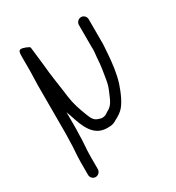

<svg xmlns="http://www.w3.org/2000/svg" viewBox="-163 -607 788 862"><g transform="rotate(-30 231.0 -176.0)"><path d="M55 64V131C55 145 66 157 80 157C94 157 106 145 106 131V64C106 24 111 -3 111 -45C112 -64 112 -82 112 -100V-161L122 -132C142 -71 166 -1 247 -8C257 -8 267 -10 276 -15C293 -24 308 -32 323 -45C348 -68 368 -116 381 -155C394 -197 401 -250 404 -299C405 -321 408 -339 407 -361V-472C407 -486 396 -498 382 -498C368 -498 356 -486 356 -472V-359C358 -338 354 -323 353 -304C351 -266 346 -237 340 -202C335 -171 331 -162 319 -134C307 -105 298 -84 271 -71C264 -67 258 -60 246 -59C235 -57 229 -60 220 -63C198 -69 191 -89 183 -109C169 -146 158 -176 152 -219C145 -277 134 -337 129 -398C126 -430 121 -464 118 -493C115 -498 89 -509 77 -509C64 -509 63 -496 63 -474V-402C63 -373 61 -358 61 -330V-100C61 -82 61 -64 60 -46C60 -4 55 26 55 64ZM356 -359ZM271 -71Z"/></g></svg>

Font: Blanket
Style: Light
Weight: 300
Foundry: Cannot Into Space Fonts
Version: Version 0.9